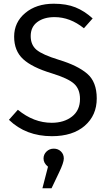

<svg xmlns="http://www.w3.org/2000/svg" viewBox="-20 -720 584 1032"><path d="M269 -700Q337 -700 385.5 -680.5Q434 -661 478 -621L431 -568Q357 -628 273 -628Q216 -628 180.5 -601.5Q145 -575 145 -526Q145 -479 176 -452.5Q207 -426 298 -398Q397 -368 448.5 -324Q500 -280 500 -191Q500 -100 435.5 -44Q371 12 259 12Q119 12 28 -76L76 -130Q161 -60 258 -60Q324 -60 367 -93.5Q410 -127 410 -188Q410 -241 378 -270Q346 -299 258 -326Q152 -358 104 -402.5Q56 -447 56 -523Q56 -600 115.5 -650Q175 -700 269 -700ZM323 132Q323 154 298 206L257 292H208L238 176Q214 157 214 132Q214 110 230 94.5Q246 79 269 79Q292 79 307.5 94Q323 109 323 132Z"/></svg>

Font: FiraGO Book
Style: Regular
Weight: 350
Designer: bBox Type
Foundry: bBox Type GmbH
Version: Version 1.001;PS 001.001;hotconv 1.0.88;makeotf.lib2.5.64775